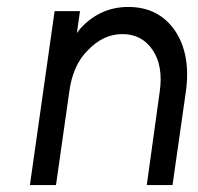

<svg xmlns="http://www.w3.org/2000/svg" viewBox="-20 -532 570 552"><path d="M476 0 514 -266Q522 -321 514 -365.5Q506 -410 483 -444Q436 -512 349 -512Q269 -512 213 -452Q210 -449 207 -445Q204 -441 201 -437L210 -500H137L66 0H141L179 -267Q189 -345 233 -388Q277 -434 332 -434Q388 -434 419 -388Q450 -342 439 -267L402 0Z"/></svg>

Font: Unageo
Style: Regular-Italic
Weight: 400
Designer: Richard Sepsi
Foundry: Richard Sepsi
Version: Version 2.000